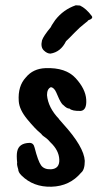

<svg xmlns="http://www.w3.org/2000/svg" viewBox="-20 -681 380 727"><path d="M267 -661 283 -660Q306 -649 327 -621Q335 -611 314 -604Q313 -601 303 -594Q281 -577 261 -556Q241 -535 230 -525Q210 -484 171 -478Q158 -478 145.5 -490.5Q133 -503 139 -528Q144 -544 173 -579Q173 -582 189 -605Q220 -645 267 -661ZM78 -388Q105 -421 152 -423Q229 -426 266.5 -385Q304 -344 306.5 -304Q309 -264 286 -261Q253 -260 243 -270Q234 -269 220 -283Q214 -286 204 -306L193 -331Q185 -349 173 -351Q158 -345 158 -321Q162 -274 203 -231Q203 -231 204.5 -228.5Q206 -226 219 -212Q298 -125 301 -72Q301 -38 287 -27Q244 24 175 26Q106 28 61 -17Q49 -29 49 -40Q43 -59 45 -65Q42 -93 45 -107Q51 -139 92 -140Q107 -140 111 -122Q124 -71 135.5 -55Q147 -39 173 -40Q206 -42 204.5 -77Q203 -112 171 -142Q161 -154 151.5 -160.5Q142 -167 139 -170Q138 -173 134 -176Q114 -192 83.5 -229Q53 -266 51 -298Q47 -355 78 -388Z"/></svg>

Font: Caveat Brush
Style: Regular
Weight: 400
Designer: Pablo Impallari
Foundry: Creative Lab NY
Version: Version 1.096; ttfautohint (v1.3)